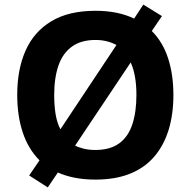

<svg xmlns="http://www.w3.org/2000/svg" viewBox="-20 -772 831 836"><path d="M735 -358Q735 -275 714.5 -207.5Q694 -140 652.5 -91Q611 -42 547 -16Q483 10 395 10Q347 10 306 2Q265 -6 232 -21L188 44L107 -8L152 -74Q103 -123 79 -195.5Q55 -268 55 -359Q55 -470 91.5 -552Q128 -634 203.5 -679.5Q279 -725 396 -725Q445 -725 487 -716.5Q529 -708 564 -691L604 -752L685 -702L641 -637Q689 -589 712 -518Q735 -447 735 -358ZM574 -358Q574 -446 549 -500L307 -138Q325 -129 347 -124Q369 -119 395 -119Q459 -119 498.5 -147.5Q538 -176 556 -230Q574 -284 574 -358ZM216 -358Q216 -313 222 -275.5Q228 -238 243 -209L487 -576Q469 -586 446 -592Q423 -598 396 -598Q333 -598 293 -569Q253 -540 234.5 -486.5Q216 -433 216 -358Z"/></svg>

Font: Noto Sans Lao
Style: Bold
Weight: 700
Designer: Monotype Design Team
Foundry: Monotype Imaging Inc.
Version: Version 2.003